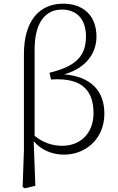

<svg xmlns="http://www.w3.org/2000/svg" viewBox="-20 -820 640 1043"><path d="M103 196 115 203 172 189 163 -53C206 -3 265 20 329 20C439 20 547 -60 547 -203C547 -325 475 -404 329 -416C451 -451 504 -534 504 -621C504 -735 433 -800 323 -800C191 -800 110 -703 110 -527V-5ZM168 -82V-551C168 -694 224 -768 316 -768C395 -768 447 -718 447 -622C447 -520 397 -460 249 -425L257 -388C436 -401 488 -318 488 -205C488 -97 418 -28 318 -28C262 -28 214 -46 168 -82Z"/></svg>

Font: Noto Serif CJK HK ExtraLight
Style: Regular
Weight: 200
Designer: Ryoko NISHIZUKA 西塚涼子 (kana & ideographs); Frank Grießhammer (Latin, Greek & Cyrillic); Wenlong ZHANG 张文龙 (bopomofo); San
Foundry: Adobe
Version: Version 2.001;hotconv 1.1.0;makeotfexe 2.6.0